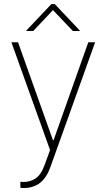

<svg xmlns="http://www.w3.org/2000/svg" viewBox="-20 -742 533 961"><path d="M82 198.2V168L96.7 168.9Q130.4 168.9 157.7 151.4Q185.1 133.8 204.1 82L230.5 8.8L37.1 -530.3H70.3L245.1 -40H248L421.9 -530.3H456.1L232.4 93.8Q213.9 146.5 180.7 172.9Q147.5 199.2 97.7 199.2Q85.9 199.2 82 198.2ZM245.1 -691.4 146.5 -586.9H112.3V-589.8L237.3 -721.7H253.9L378.9 -589.8V-586.9H344.7Z"/></svg>

Font: Pretendard GOV Thin
Style: Regular
Weight: 100
Designer: Base glyphs from Inter by Rasmus Andersson; Hangeul glyphs from Noto Sans CJK(Source Han Sans) by Jang Soo-young and Kan
Foundry: Kil Hyung-jin
Version: Version 1.309